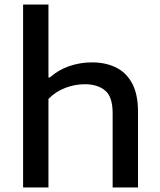

<svg xmlns="http://www.w3.org/2000/svg" viewBox="-20 -828 705 848"><path d="M82 0V-808H194V-486H200Q237.5 -519 285.5 -535.8Q333.5 -552.5 386.5 -552.5Q446 -552.5 491.8 -530.2Q537.5 -508 563.5 -460Q589.5 -412 589.5 -334.5V0H477.5V-328.5Q477.5 -400.5 444.2 -428.2Q411 -456 354.5 -456Q311.5 -456 268.8 -440Q226 -424 194 -391V0Z"/></svg>

Font: Encode Sans Expanded Expanded Medium
Style: Regular
Weight: 500
Width: 7
Designer: Multiple Designers
Foundry: Impallari Type
Version: Version 3.000; ttfautohint (v1.8.3) -l 8 -r 50 -G 200 -x 14 